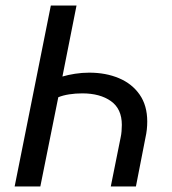

<svg xmlns="http://www.w3.org/2000/svg" viewBox="-20 -675 621 695"><path d="M33 0 164 -655H257L206 -398Q226 -404 251.5 -408Q277 -412 303 -412Q363 -412 410.5 -392Q458 -372 485.5 -332.5Q513 -293 513 -235Q513 -221 511.5 -206.5Q510 -192 506 -174L472 0H381L417 -179Q419 -188 420 -200Q421 -212 421 -223Q421 -281 381.5 -309Q342 -337 278 -337Q253 -337 230.5 -333.5Q208 -330 191 -323L126 0Z"/></svg>

Font: Source Sans 3 Medium
Style: Italic
Weight: 500
Italic angle: -11°
Designer: Paul D. Hunt
Foundry: Adobe
Version: Version 3.052;hotconv 1.1.0;makeotfexe 2.6.0